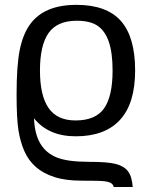

<svg xmlns="http://www.w3.org/2000/svg" viewBox="-20 -558 613 786"><path d="M47.9 -172.4Q47.9 -290 61 -354.5Q74.2 -418.9 103.3 -458.7Q132.3 -498.5 179.4 -518.3Q226.6 -538.1 293 -538.1Q416.5 -538.1 474.9 -472.2Q533.2 -406.2 533.2 -269.5Q533.2 -134.8 471.4 -67.4Q409.7 0 290 0Q178.7 0 119.1 -73.7Q122.1 -8.3 145.5 30.5Q168.9 69.3 213.1 86.9Q257.3 104.5 345.2 104.5Q420.9 104.5 454.3 113.3Q487.8 122.1 503.9 143.1Q520 164.1 523.4 207.5H445.8Q442.9 196.8 434.1 191.4Q425.3 186 406 183.8Q386.7 181.6 314.5 181.6Q248 181.6 202.4 166.7Q156.7 151.9 126.7 125.5Q96.7 99.1 79.8 60.8Q63 22.5 55.4 -25.4Q47.9 -73.2 47.9 -172.4ZM440.9 -269.5Q440.9 -341.8 425.5 -386.7Q410.2 -431.6 379.6 -452.4Q349.1 -473.1 294.4 -473.1Q214.4 -473.1 179 -423.1Q143.6 -373 143.6 -269.5Q143.6 -167 178.7 -116Q213.9 -64.9 289.1 -64.9Q371.1 -64.9 406 -114.3Q440.9 -163.6 440.9 -269.5Z"/></svg>

Font: Arial
Style: Regular
Weight: 400
Designer: Steve Matteson
Foundry: Ascender Corporation
Version: Version 2.00.3